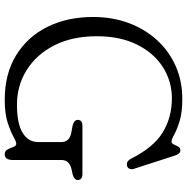

<svg xmlns="http://www.w3.org/2000/svg" viewBox="-10 -745 772 792"><g transform="rotate(90 376.0 -349.0)"><path d="M640 -17Q640 17.5 617 17.5Q602.5 17.5 596.5 5.8Q590.5 -6 586.2 -18Q582 -30 573 -30Q564 -30 542.8 -18Q521.5 -6 484.5 5.8Q447.5 17.5 391.5 17.5Q285 17.5 208.5 -29.2Q132 -76 91 -158.2Q50 -240.5 50 -347Q50 -426.5 75 -493.8Q100 -561 145.5 -610.8Q191 -660.5 252.8 -687.8Q314.5 -715 388 -715Q443.5 -715 479.2 -704Q515 -693 535 -681.8Q555 -670.5 564 -670.5Q571.5 -670.5 575.5 -679.5Q579.5 -688.5 584.5 -697.8Q589.5 -707 600 -707Q614.5 -707 621.5 -685L677 -513.5Q680 -503 675 -495Q670 -487 659.5 -486.5Q644 -485 634.5 -503.5Q588.5 -596 526.5 -634Q464.5 -672 386 -672Q314.5 -672 256.2 -634.5Q198 -597 163.8 -527.8Q129.5 -458.5 129.5 -362.5Q129.5 -260.5 167.2 -186.8Q205 -113 269 -73Q333 -33 411.5 -33Q490.5 -33 528.2 -56.5Q566 -80 566 -120V-215.5Q566 -249.5 528 -257L498 -262.5Q474.5 -269 474.5 -284Q474.5 -303 499.5 -303H697Q722.5 -303 722.5 -284Q722.5 -269.5 700.5 -263L678 -258Q660.5 -254 650.2 -244.2Q640 -234.5 640 -215.5Z"/></g></svg>

Font: Fraunces 9pt SuperSoft Light
Style: Regular
Weight: 300
Version: Version 1.000;[b76b70a41]